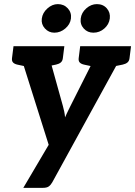

<svg xmlns="http://www.w3.org/2000/svg" viewBox="-20 -736 651 924"><path d="M92.2 168 214.3 -39.1 64.5 -513.8H175.7Q191.1 -513.8 198.8 -506.7Q206.5 -499.6 209.1 -490.3L282.8 -225.4Q286 -213.3 289.1 -199.1Q292.1 -185 293.1 -171.1Q295.6 -177.4 300.5 -187.8Q305.5 -198.3 310.8 -209.2Q316 -220.1 319.3 -226.4L452.2 -490.3Q456.8 -500 467.7 -506.9Q478.5 -513.8 489.3 -513.8H591.1L231.5 141.5Q224.2 154.3 214.7 161.2Q205.3 168 186.7 168ZM156.8 -481.4 160.9 -513.8H235.4L231.2 -481.4ZM433.2 -481.4 437.3 -513.8H511.8L507.6 -481.4ZM144.2 -513.8 119 -413.1 63.1 -425.1Q49.6 -428.2 42.9 -435.2Q36.2 -442.2 37.7 -455.7L45 -513.8ZM289.7 -513.8 282.4 -455.7Q280.8 -442.2 272.3 -435.2Q263.8 -428.2 249.6 -425.1L190.8 -413.1L190.5 -513.8ZM465.1 -513.8 439.9 -413.1 384 -425.1Q370.5 -428.2 363.8 -435.2Q357.1 -442.2 358.6 -455.7L365.9 -513.8ZM610.6 -513.8 603.3 -455.7Q601.7 -442.2 593.2 -435.2Q584.7 -428.2 570.5 -425.1L511.7 -413.1L511.4 -513.8ZM321.4 -646.6Q317.8 -619 294.3 -598.9Q270.7 -578.7 241.5 -578.7Q214.4 -578.7 195.9 -599.2Q177.5 -619.6 181.2 -646.5Q184.8 -674.6 208.1 -695.4Q231.4 -716.2 258.3 -716.2Q287.6 -716.2 306.3 -695.8Q325 -675.4 321.4 -646.6ZM508.4 -647Q504.8 -618.6 482 -598.7Q459.3 -578.7 429.4 -578.7Q401.3 -578.7 383.1 -598.7Q364.9 -618.6 368.5 -647Q372 -675.4 395.3 -695.8Q418.6 -716.2 446.3 -716.2Q476.1 -716.2 494 -695.8Q511.9 -675.4 508.4 -647Z"/></svg>

Font: Aleo
Style: Italic
Weight: 400
Italic angle: -7°
Designer: Alessio Laiso
Foundry: Alessio Laiso
Version: Version 2.001;gftools[0.9.29]